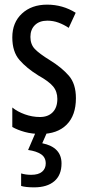

<svg xmlns="http://www.w3.org/2000/svg" viewBox="-20 -567 379 827"><path d="M307 -144Q307 -70 267 -30Q227 10 155 10Q118 10 87 1.5Q56 -7 33 -20V-104Q55 -86 87 -74.5Q119 -63 152 -63Q187 -63 207 -83.5Q227 -104 227 -141Q227 -173 208.5 -195Q190 -217 145 -242Q95 -273 64 -308.5Q33 -344 33 -406Q33 -470 74.5 -508.5Q116 -547 183 -547Q250 -547 306 -512L276 -447Q255 -461 232 -469.5Q209 -478 184 -478Q150 -478 130.5 -459Q111 -440 111 -408Q111 -376 130 -356Q149 -336 196 -307Q246 -276 276.5 -241Q307 -206 307 -144ZM245 137Q245 187 214 213.5Q183 240 127 240Q91 240 71 234V180Q91 186 114 186Q146 186 161.5 172.5Q177 159 177 137Q177 111 157 97.5Q137 84 101 79L135 0H184L162 50Q245 67 245 137Z"/></svg>

Font: Noto Sans Kannada ExtraCondensed
Style: Regular
Weight: 400
Width: 2
Designer: Jelle Bosma - Monotype Design Team
Foundry: Monotype Imaging Inc.
Version: Version 2.005; ttfautohint (v1.8.4.7-5d5b)